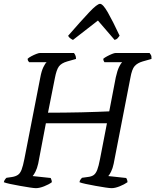

<svg xmlns="http://www.w3.org/2000/svg" viewBox="-28 -980 809 1000"><path d="M159 0Q150 0 127 -3.5Q104 -7 76 -12Q48 -17 24.5 -22Q1 -27 -8 -31Q-7 -38 -2 -45Q3 -52 6 -54L34 -58Q53 -61 65 -69Q77 -77 84.5 -96.5Q92 -116 99 -152L182 -577Q188 -610 198 -630.5Q208 -651 215 -656H124Q121 -659 118.5 -663Q116 -667 116 -674Q122 -680 135 -687Q148 -694 161 -699Q174 -704 180 -704H357Q360 -701 364 -693Q368 -685 368 -673L322 -660Q291 -651 278.5 -633.5Q266 -616 258 -574L222 -393Q261 -393 306 -393.5Q351 -394 396 -395Q441 -396 479 -397.5Q517 -399 541 -400L575 -577Q583 -613 592.5 -632Q602 -651 608 -656H516Q514 -658 512 -663Q510 -668 510 -674Q517 -680 530 -687Q543 -694 555.5 -699Q568 -704 574 -704H751Q753 -701 757.5 -694.5Q762 -688 761 -673L715 -660Q688 -652 673.5 -636Q659 -620 651 -574L564 -127Q559 -103 550.5 -86Q542 -69 536 -63L629 -53Q631 -51 633.5 -44.5Q636 -38 636 -31Q619 -19 595 -9.5Q571 0 553 0Q544 0 520.5 -3.5Q497 -7 469.5 -12Q442 -17 418.5 -22Q395 -27 386 -31Q387 -39 391.5 -45Q396 -51 399 -54L428 -58Q448 -60 459.5 -68Q471 -76 478.5 -95.5Q486 -115 493 -152L529 -338H211L171 -128Q165 -102 156.5 -85.5Q148 -69 142 -63L236 -53Q238 -49 240 -43Q242 -37 242 -31Q226 -19 201.5 -9.5Q177 0 159 0ZM352 -772Q342 -777 335.5 -782.5Q329 -788 327 -794Q395 -872 436.5 -916Q478 -960 493 -960Q508 -960 533.5 -915.5Q559 -871 595 -794Q591 -789 585.5 -782Q580 -775 569 -772L482 -873Z"/></svg>

Font: Texturina Light
Style: Italic
Weight: 300
Italic angle: -11°
Designer: Guillermo Torres Carreño
Foundry: Omnibus-Type
Version: Version 1.002; ttfautohint (v1.8.3)